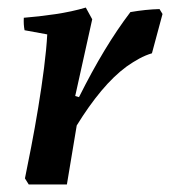

<svg xmlns="http://www.w3.org/2000/svg" viewBox="-20 -488 450 508"><path d="M56 0 46 -16Q53 -50 62.5 -99Q72 -148 81 -202.5Q90 -257 96.5 -308Q103 -359 105 -397L45 -408Q42 -423 43 -441Q82 -444 126 -450.5Q170 -457 207 -468L224 -437L179 -234L189 -231Q223 -299 256.5 -354.5Q290 -410 325 -456Q365 -463 402 -464L410 -451L382 -347Q365 -342 348.5 -333Q332 -324 315 -312Q281 -287 248 -247.5Q215 -208 183 -156L157 0Z"/></svg>

Font: Labrada SemiBold
Style: Italic
Weight: 600
Italic angle: -7°
Designer: Mercedes Jáuregui
Foundry: Omnibus-Type Team
Version: Version 1.000; ttfautohint (v1.8.4.7-5d5b)